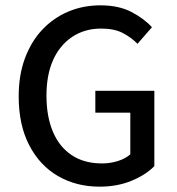

<svg xmlns="http://www.w3.org/2000/svg" viewBox="-20 -687 663 719"><path d="M353 12Q266 12 197.5 -27.5Q129 -67 89.5 -143Q50 -219 50 -326Q50 -406 73.5 -469Q97 -532 138.5 -576Q180 -620 235.5 -643.5Q291 -667 356 -667Q425 -667 472.5 -642Q520 -617 549 -585L495 -523Q470 -548 438.5 -564Q407 -580 359 -580Q297 -580 250.5 -549Q204 -518 179 -462.5Q154 -407 154 -329Q154 -251 178 -194Q202 -137 248.5 -106Q295 -75 362 -75Q393 -75 421.5 -84Q450 -93 468 -109V-265H337V-347H558V-65Q526 -32 472.5 -10Q419 12 353 12Z"/></svg>

Font: Mada Medium
Style: Regular
Weight: 500
Designer: Khaled Hosny
Version: Version 1.5